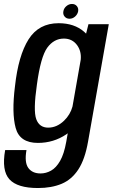

<svg xmlns="http://www.w3.org/2000/svg" viewBox="-52 -717 568 968"><path d="M139.5 231Q35.5 231 -4.5 187Q-44.5 143 -26 39.5H81.5Q70.5 102 90.8 129.8Q111 157.5 152.5 157.5Q180 157.5 205.5 143.2Q231 129 251 94.2Q271 59.5 282 -2L289.5 -45Q286 -42 282 -39.5Q218 3.5 139 3.5Q47.5 3.5 27 -71.8Q6.5 -147 23.5 -282Q40.5 -437 92 -518.5Q143.5 -600 243.5 -600Q322.5 -600 372 -557Q377.5 -552 382 -547.5L394 -595H496.5L392 -3.5Q376.5 86 343 137.2Q309.5 188.5 258.5 209.8Q207.5 231 139.5 231ZM355 -416Q359 -457 338 -487.5Q313.5 -522.5 270 -522.5Q220 -522.5 186.5 -476.8Q153 -431 134 -290Q115 -159 130.8 -116.2Q146.5 -73.5 191 -73.5Q234.5 -73.5 271 -108.5Q302.5 -139 313.5 -180ZM298.5 -622.5Q283 -622.5 273.8 -633.5Q264.5 -644.5 267.5 -660Q270 -675.5 282.8 -686.2Q295.5 -697 311 -697Q326.5 -697 335.5 -686.2Q344.5 -675.5 342 -660Q339 -644.5 326.5 -633.5Q314 -622.5 298.5 -622.5Z"/></svg>

Font: Anybody Medium
Style: Italic
Weight: 500
Italic angle: -10°
Designer: Tyler Finck
Foundry: Etcetera Type Company
Version: Version 1.010; ttfautohint (v1.8.3) -l 8 -r 50 -G 200 -x 14 